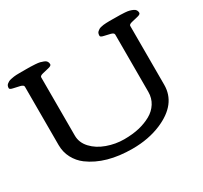

<svg xmlns="http://www.w3.org/2000/svg" viewBox="-150 -885 1159 1094"><g transform="rotate(-30 429.5 -338.0)"><path d="M130.9 -685.5Q146.5 -685.5 159.4 -685.3Q172.4 -685.1 191.7 -683.8Q210.9 -682.6 221.9 -679.9Q232.9 -677.2 244.4 -672.6Q255.9 -668 261 -660.2Q266.1 -652.3 266.1 -642.1Q266.1 -631.8 245.6 -627Q225.1 -622.1 204.6 -617.2Q184.1 -612.3 184.1 -602.5V-219.2Q184.1 -172.9 218.3 -136Q252.4 -99.1 307.1 -79.6Q361.8 -60.1 417.5 -60.1Q473.1 -60.1 516.6 -70.3Q560.1 -80.6 595.2 -100.1Q630.4 -119.6 650.9 -152.1Q671.4 -184.6 671.4 -225.6V-602.5Q671.4 -613.8 651.1 -618.9Q630.9 -624 610.4 -628.4Q589.8 -632.8 589.8 -641.4Q589.8 -649.9 592 -656.5Q594.2 -663.1 599.6 -667.5Q605 -671.9 610.1 -675.3Q615.2 -678.7 624.8 -680.7Q634.3 -682.6 640.6 -683.8Q647 -685.1 659.7 -685.3Q672.4 -685.5 678.7 -685.8Q685.1 -686 699.2 -685.8Q713.4 -685.5 726.3 -685.5Q739.3 -685.5 752.2 -685.3Q765.1 -685.1 782.5 -683.8Q799.8 -682.6 810.5 -679.7Q821.3 -676.8 831.8 -672.1Q842.3 -667.5 847.2 -659.9Q852.1 -652.3 852.1 -642.1Q852.1 -631.8 831.5 -627Q811 -622.1 790.5 -617.2Q770 -612.3 770 -602.5V-215.3Q770 -88.4 622.1 -25.4Q538.1 10.3 432.6 10.3Q258.8 10.3 153.3 -67.9Q118.7 -93.8 97.9 -132.8Q77.1 -171.9 77.1 -218.8V-602.5Q77.1 -613.8 56.2 -618.9Q35.2 -624 13.9 -628.4Q-7.3 -632.8 -7.3 -641.4Q-7.3 -649.9 -4.6 -656.2Q-2 -662.6 4.2 -667.2Q10.3 -671.9 16.1 -675Q22 -678.2 33 -680.2Q43.9 -682.1 51.8 -683.6Q64.9 -685.5 89.8 -685.5Z"/></g></svg>

Font: Corben
Style: Regular
Weight: 400
Designer: vernon adams
Foundry: vernon adams
Version: Version 1.101